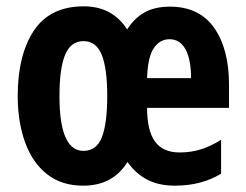

<svg xmlns="http://www.w3.org/2000/svg" viewBox="-20 -577 778 607"><path d="M517 -556Q610 -556 657 -489Q704 -422 704 -310V-236H445Q445 -164 470 -129.5Q495 -95 548 -95Q583 -95 614 -104.5Q645 -114 679 -135V-28Q617 10 533 10Q482 10 445.5 -9Q409 -28 383 -65Q337 10 243 10Q175 10 129 -26Q83 -62 59.5 -126.5Q36 -191 36 -274Q36 -403 87 -480Q138 -557 245 -557Q335 -557 382 -484Q405 -520 437.5 -538Q470 -556 517 -556ZM516 -453Q485 -453 466 -424.5Q447 -396 445 -330H584Q584 -389 566.5 -421Q549 -453 516 -453ZM244 -447Q204 -447 186 -404Q168 -361 168 -273Q168 -100 244 -100Q285 -100 302 -143Q319 -186 319 -274Q319 -361 301.5 -404Q284 -447 244 -447Z"/></svg>

Font: Noto Sans Lao ExtraCondensed
Style: Bold
Weight: 700
Width: 2
Designer: Monotype Design Team
Foundry: Monotype Imaging Inc.
Version: Version 2.003; ttfautohint (v1.8.4.7-5d5b)